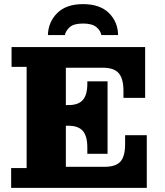

<svg xmlns="http://www.w3.org/2000/svg" viewBox="-20 -910 797 930"><path d="M212 -740Q214 -804 257.5 -847Q301 -890 382 -890Q464 -890 507.5 -847Q551 -804 552 -740H471Q467 -762 446.5 -779Q426 -796 382 -796Q338 -796 318.5 -779Q299 -762 294 -740ZM34 0V-96H109V-586H36V-682H683V-436H578V-470Q578 -529 555 -555.5Q532 -582 478 -582H299V-401H312Q359 -401 381 -425.5Q403 -450 403 -505V-516H501V-165H403V-196Q403 -251 381 -276Q359 -301 312 -301H299V-102H486Q541 -102 563.5 -127.5Q586 -153 586 -211V-255H691V0Z"/></svg>

Font: Montagu Slab 16pt
Style: Bold
Weight: 700
Designer: Florian Karsten
Foundry: Florian Karsten
Version: Version 1.000; ttfautohint (v1.8.3)